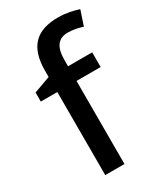

<svg xmlns="http://www.w3.org/2000/svg" viewBox="-192 -907 784 917"><g transform="rotate(-30 200.0 -448.5)"><path d="M346 -524V-605H213V-640C213 -710 238 -745 292 -745C322 -745 351 -738 373 -731L400 -812C373 -821 333 -831 287 -831C174 -831 107 -779 107 -641V-607L16 -574V-524H107V-66H213V-524Z"/></g></svg>

Font: Noto Sans Malayalam UI Medium
Style: Regular
Weight: 500
Designer: Jelle Bosma - Monotype Design Team
Foundry: Monotype Imaging Inc.
Version: Version 2.104